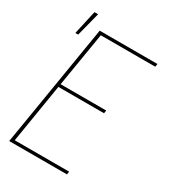

<svg xmlns="http://www.w3.org/2000/svg" viewBox="-195 -903 890 1002"><g transform="rotate(30 250.0 -402.5)"><path d="M24 0 145 -735H493L490 -717H162L108 -391H383L380 -373H105L47 -18H375L372 0ZM41 -661 73 -805H95L58 -661Z"/></g></svg>

Font: Iosevka Term Curly Thin
Style: Italic
Weight: 100
Italic angle: -9°
Designer: Belleve Invis
Foundry: Belleve Invis
Version: Version 32.3.0